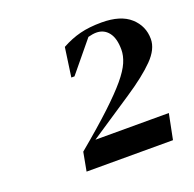

<svg xmlns="http://www.w3.org/2000/svg" viewBox="-82 -900 577 570"><g transform="rotate(-20 207.0 -615.5)"><path d="M100 -415 111 -474Q176 -528 217 -566.5Q258 -605 280.5 -632Q303 -659 312 -680Q321 -701 321 -720Q321 -756 306.5 -774.5Q292 -793 268 -793Q257 -793 242 -789L163 -693H153L166 -785Q195 -801 224.5 -808.5Q254 -816 293 -816Q353 -816 383.5 -788.5Q414 -761 414 -720Q414 -688 382.5 -656Q351 -624 293 -585.5Q235 -547 157 -495H389L373 -415Z"/></g></svg>

Font: DeepMind Serif Display
Style: Italic
Weight: 400
Italic angle: -12°
Designer: Frank Grießhammer / Modifications: Colophon Foundry
Foundry: Colophon Foundry
Version: Version 5.003; ttfautohint (v1.8.2)